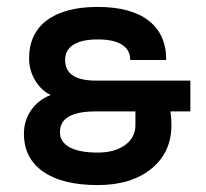

<svg xmlns="http://www.w3.org/2000/svg" viewBox="-20 -530 600 560"><path d="M49.8 -140.1Q49.8 -178.7 71 -209Q92.3 -239.3 127.9 -252.9Q99.6 -266.6 82.3 -295.9Q64.9 -325.2 64.9 -359.9Q64.9 -432.1 116.9 -470.9Q168.9 -509.8 265.1 -509.8Q361.8 -509.8 413.3 -470Q464.8 -430.2 464.8 -355H359.9Q359.9 -384.3 335.7 -399.7Q311.5 -415 265.1 -415Q218.8 -415 194.3 -399.7Q169.9 -384.3 169.9 -355Q169.9 -294.9 259.8 -294.9H535.2V-205.1H477.1Q480 -183.6 480 -165Q480 -85.4 421.4 -37.8Q362.8 9.8 265.1 9.8Q162.1 9.8 106 -29.3Q49.8 -68.4 49.8 -140.1ZM154.8 -145Q154.8 -115.7 183.3 -100.3Q211.9 -85 265.1 -85Q314.5 -85 344.7 -106.9Q375 -128.9 375 -165V-205.1H259.8Q154.8 -205.1 154.8 -145Z"/></svg>

Font: Optician Sans
Style: Regular
Weight: 400
Designer: Fábio Duarte Martins, Simen Schikulski
Version: Version 1.002